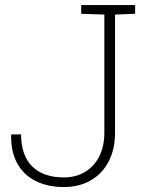

<svg xmlns="http://www.w3.org/2000/svg" viewBox="-20 -731 601 761"><path d="M233.4 10.3Q169.9 10.3 122.6 -12.9Q75.2 -36.1 49.3 -81.8Q23.4 -127.4 23.9 -195.3L24.9 -198.2H63.5Q64 -114.7 107.7 -71.3Q151.4 -27.8 233.4 -27.8Q280.8 -27.8 317.1 -49.6Q353.5 -71.3 373.5 -111.3Q393.6 -151.4 393.6 -205.1V-673.3L301.8 -676.3V-710.9H515.6V-676.3L436 -673.3V-205.1Q436 -139.6 410.9 -91.3Q385.7 -43 340.1 -16.4Q294.4 10.3 233.4 10.3Z"/></svg>

Font: Roboto Slab ExtraLight
Style: Regular
Weight: 250
Designer: Google
Version: Version 2.000; ttfautohint (v1.8.1.43-b0c9)